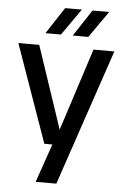

<svg xmlns="http://www.w3.org/2000/svg" viewBox="-61 -765 652 1008"><g transform="rotate(5 265.0 -261.0)"><path d="M166 200 245 -28 258 -54 408 -518H518L275 200ZM194 -3 12 -518H122L271 -74H302L297 -3ZM241 -722H329L231 -582H149ZM385 -722H473L375 -582H293Z"/></g></svg>

Font: TikTok Sans 24pt Medium
Style: Regular
Weight: 500
Version: Version 4.000